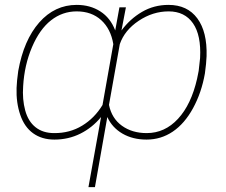

<svg xmlns="http://www.w3.org/2000/svg" viewBox="-20 -558 920 781"><path d="M813.5 -259.3Q799.8 -181.2 765.4 -118.2Q731 -55.2 682.9 -22.7Q634.8 9.8 576.2 9.8Q520 9.8 478 -14.6Q436 -39.1 416.5 -82L366.2 203.1H339.8L391.1 -82Q355.5 -38.6 306.9 -14.4Q258.3 9.8 201.2 9.8Q150.4 9.8 114.7 -15.9Q79.1 -41.5 62.3 -91.1Q45.4 -140.6 47.4 -200.2Q48.3 -228 54.2 -269.5Q76.7 -395 139.6 -466.6Q202.6 -538.1 292 -538.1Q346.7 -538.1 387.9 -511.7Q429.2 -485.4 448.7 -434.1L465.8 -528.3H492.2L474.1 -434.1Q508.8 -481 557.4 -509.5Q606 -538.1 665.5 -538.1Q742.2 -538.1 782.7 -483.2Q823.2 -428.2 820.3 -329.6Q819.3 -300.8 813.5 -259.3ZM788.1 -269.5 793.9 -321.8Q798.8 -414.6 765.1 -463.1Q731.4 -511.7 666 -511.7Q601.6 -511.7 544.2 -473.4Q486.8 -435.1 467.3 -378.4L423.3 -131.3Q434.6 -76.2 476.1 -46.4Q517.6 -16.6 576.7 -16.6Q650.4 -16.6 704.1 -74.7Q757.8 -132.8 781.7 -237.8ZM74.2 -207.5Q70.3 -153.8 82.5 -108.9Q94.7 -64 124.8 -40.3Q154.8 -16.6 200.2 -16.6Q263.7 -16.1 314.2 -46.9Q364.7 -77.6 397 -130.9L440.9 -378.4Q430.7 -440.4 391.6 -476.1Q352.5 -511.7 292 -511.7Q233.9 -511.7 187.5 -475.3Q141.1 -439 110.1 -366Q79.1 -293 74.2 -207.5Z"/></svg>

Font: Roboto Thin
Style: Italic
Weight: 250
Italic angle: -12°
Designer: Google
Version: Version 2.134; 2016